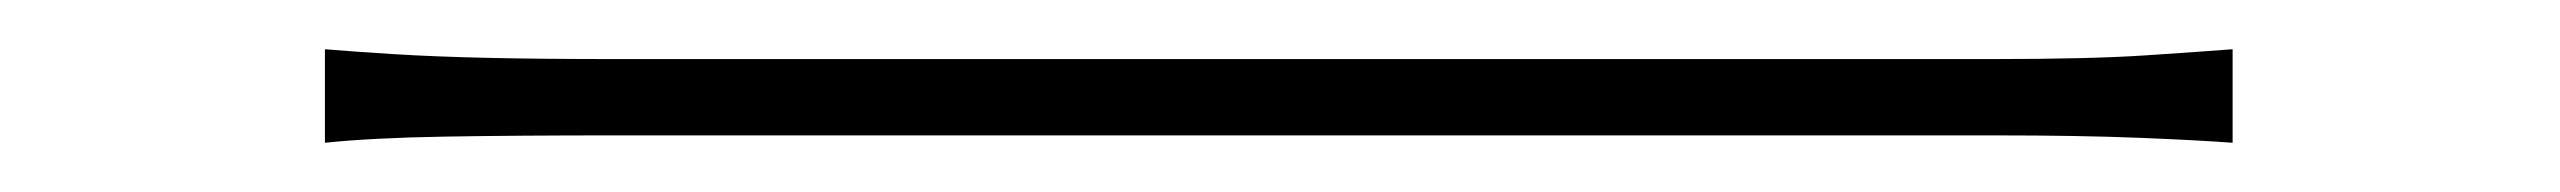

<svg xmlns="http://www.w3.org/2000/svg" viewBox="-20 -423 1040 78"><path d="M112 -403Q124 -402 140 -401Q156 -400 178 -399.5Q200 -399 230 -399Q236 -399 266.5 -399Q297 -399 343 -399Q389 -399 443.5 -399Q498 -399 553.5 -399Q609 -399 658 -399Q707 -399 741.5 -399Q776 -399 789 -399Q829 -399 851.5 -400.5Q874 -402 887 -403V-365Q874 -366 849.5 -367Q825 -368 790 -368Q777 -368 742 -368Q707 -368 658.5 -368Q610 -368 554.5 -368Q499 -368 444.5 -368Q390 -368 344 -368Q298 -368 267.5 -368Q237 -368 230 -368Q190 -368 160.5 -367.5Q131 -367 112 -365Z"/></svg>

Font: Noto Sans JP Thin Thin
Style: Regular
Weight: 250
Version: Version 2.004-H2;hotconv 1.0.118;makeotfexe 2.5.65603